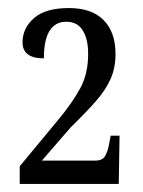

<svg xmlns="http://www.w3.org/2000/svg" viewBox="-20 -844 356 477"><path d="M29 -387V-431L126 -548Q160 -589 179.5 -625Q199 -661 199 -710Q199 -747 185.5 -768.5Q172 -790 145 -790Q89 -790 89 -699Q36 -699 36 -739Q36 -774 64.5 -799Q93 -824 151 -824Q208 -824 237.5 -794Q267 -764 267 -710Q267 -676 255 -648.5Q243 -621 218.5 -593Q194 -565 156 -528L84 -445H217Q235 -445 241.5 -457Q248 -469 251 -486L255 -507H277L275 -387Z"/></svg>

Font: Noto Serif Tamil ExtraCondensed
Style: Regular
Weight: 400
Width: 2
Designer: Indian Type Foundry, Tom Grace, and the Monotype Design Team
Foundry: Monotype Imaging Inc.
Version: Version 2.004